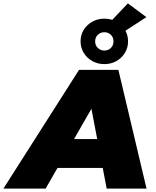

<svg xmlns="http://www.w3.org/2000/svg" viewBox="-94 -1112 920 1132"><path d="M-74 0 372 -700H604L770 0H535L422 -591H514L175 0ZM132 -122 226 -292H548L574 -122ZM521 -734Q482 -734 450 -752Q418 -770 399.5 -800.5Q381 -831 381 -868Q381 -906 399.5 -936Q418 -966 450 -984Q482 -1002 521 -1002Q561 -1002 592.5 -984Q624 -966 642.5 -936Q661 -906 661 -868Q661 -831 642.5 -800.5Q624 -770 592.5 -752Q561 -734 521 -734ZM521 -814Q544 -814 559.5 -829Q575 -844 575 -868Q575 -892 559.5 -907Q544 -922 521 -922Q499 -922 483 -907Q467 -892 467 -868Q467 -844 483 -829Q499 -814 521 -814ZM626 -918 524 -949 660 -1092 769 -1011Z"/></svg>

Font: Montserrat Thin Black
Style: Italic
Weight: 900
Italic angle: -11.3°
Version: Version 9.000